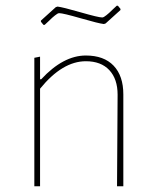

<svg xmlns="http://www.w3.org/2000/svg" viewBox="-20 -651 541 671"><path d="M392 -631 401 -620V-616L349 -569L343 -567Q325 -569 262.5 -587Q200 -605 187 -605Q184 -605 180.5 -603Q177 -601 172 -597Q167 -593 162.5 -589Q158 -585 150.5 -577.5Q143 -570 136 -564H132L123 -575V-579L175 -626L181 -628Q199 -626 261.5 -608Q324 -590 337 -590Q340 -590 343.5 -592Q347 -594 352 -598Q357 -602 361.5 -606Q366 -610 373.5 -617.5Q381 -625 388 -631ZM120 -453V-374H124Q201 -457 280 -457Q343 -457 377 -421.5Q411 -386 411 -321V0H389L391 -320Q391 -375 362 -406Q333 -437 280 -437Q198 -437 120 -341V0H100V-449Z"/></svg>

Font: Alegreya Sans SC Thin
Style: Regular
Weight: 100
Designer: Juan Pablo del Peral
Foundry: Huerta Tipografica
Version: Version 2.007